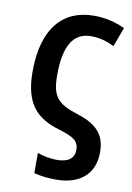

<svg xmlns="http://www.w3.org/2000/svg" viewBox="-86 -606 602 873"><g transform="rotate(10 215.0 -169.0)"><path d="M234 213C345 213 411 157 411 56C411 -18 378 -66 283 -96C184 -127 158 -157 158 -257C158 -390 197 -457 280 -457C317 -457 351 -448 387 -430L420 -519C378 -539 330 -551 277 -551C135 -551 45 -454 45 -253C45 -102 105 -44 212 -13C284 9 303 26 303 65C303 102 277 124 223 124C194 124 162 118 133 108V201C163 209 199 213 234 213Z"/></g></svg>

Font: Noto Sans UI SemiCondensed Medium
Style: Regular
Weight: 500
Width: 4
Designer: Monotype Design Team
Foundry: Monotype Imaging Inc.
Version: Version 1.901